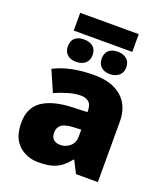

<svg xmlns="http://www.w3.org/2000/svg" viewBox="-157 -973 937 1088"><g transform="rotate(20 311.5 -428.5)"><path d="M490 -867V-760H137V-867ZM210 -733Q244 -733 264.5 -716Q285 -699 285 -665Q285 -634 264.5 -616Q244 -598 210 -598Q175 -598 155.5 -616Q136 -634 136 -665Q136 -699 155.5 -716Q175 -733 210 -733ZM413 -733Q446 -733 467 -716Q488 -699 488 -665Q488 -634 467 -616Q446 -598 413 -598Q379 -598 359.5 -616Q340 -634 340 -665Q340 -699 359.5 -716Q379 -733 413 -733ZM336 -563Q441 -563 500 -511Q559 -459 559 -363V0H427L390 -73H386Q363 -44 338.5 -25.5Q314 -7 282 1.5Q250 10 204 10Q132 10 84 -34Q36 -78 36 -169Q36 -258 97.5 -301Q159 -344 276 -349L368 -352V-360Q368 -397 350 -412.5Q332 -428 301 -428Q268 -428 228 -416.5Q188 -405 147 -387L92 -513Q140 -538 200.5 -550.5Q261 -563 336 -563ZM325 -245Q273 -243 251.5 -226.5Q230 -210 230 -180Q230 -152 245 -138.5Q260 -125 285 -125Q320 -125 344.5 -147Q369 -169 369 -204V-247Z"/></g></svg>

Font: Noto Sans Black
Style: Regular
Weight: 900
Designer: Monotype Design Team
Foundry: Monotype Imaging Inc.
Version: Version 2.007